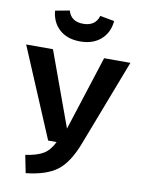

<svg xmlns="http://www.w3.org/2000/svg" viewBox="-109 -988 791 1072"><g transform="rotate(10 286.5 -452.5)"><path d="M582 -692 394 -202Q350 -87 288.5 -41.5Q227 4 113 16L93 -84Q160 -94 195 -115.5Q230 -137 253 -185H205L-9 -692H143L297 -269L433 -692ZM117 -906 198 -921Q215 -861 284 -861Q353 -861 371 -921L452 -906Q446 -840 401.5 -800.5Q357 -761 284 -761Q211 -761 167 -800.5Q123 -840 117 -906Z"/></g></svg>

Font: FiraSans
Style: Regular
Weight: 600
Designer: Carrois Corporate & Edenspiekermann AG
Foundry: Carrois Corporate GbR & Edenspiekermann AG
Version: Version 3.106;PS 003.106;hotconv 1.0.70;makeotf.lib2.5.58329